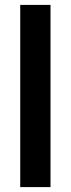

<svg xmlns="http://www.w3.org/2000/svg" viewBox="-20 -763 288 783"><path d="M186 -743V0H62.5V-743Z"/></svg>

Font: Lato
Style: Bold
Weight: 700
Designer: Lukasz Dziedzic with Adam Twardoch and Botio Nikoltchev
Foundry: tyPoland Lukasz Dziedzic
Version: Version 2.010; 2014-09-01; http://www.latofonts.com/; ttfaut